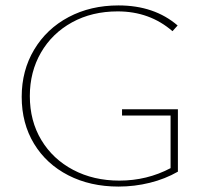

<svg xmlns="http://www.w3.org/2000/svg" viewBox="-20 -683 759 708"><path d="M636 -280V-50Q589 -23 532.5 -9Q476 5 417 5Q313 5 232 -36.5Q151 -78 105.5 -153Q60 -228 60 -326Q60 -423 106 -500Q152 -577 233 -620Q314 -663 417 -663Q549 -663 635 -589L616 -568Q532 -641 414 -641Q319 -641 245.5 -600.5Q172 -560 131 -489Q90 -418 90 -329Q90 -237 132.5 -166.5Q175 -96 250 -56.5Q325 -17 420 -17Q522 -17 609 -63V-257H430V-280Z"/></svg>

Font: Ysabeau Infant Extralight
Style: Regular
Weight: 200
Designer: Christian Thalmann (Catharsis Fonts)
Version: Version 0.003